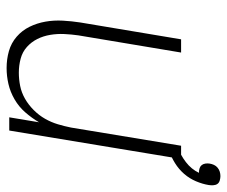

<svg xmlns="http://www.w3.org/2000/svg" viewBox="-73 -606 687 581"><g transform="rotate(90 270.5 -315.5)"><path d="M186 8Q159 8 134.5 1Q110 -6 91 -22.5Q72 -39 61 -61.5Q50 -84 45.5 -109.5Q41 -135 42.5 -162Q44 -189 48 -215L99 -520H139L87 -209Q84 -188 83 -166.5Q82 -145 85.5 -124Q89 -103 98 -85Q107 -67 122 -53.5Q137 -40 157.5 -34.5Q178 -29 200 -29Q220 -29 240 -33Q260 -37 278.5 -47.5Q297 -58 313 -74Q329 -90 339.5 -108.5Q350 -127 356 -147Q362 -167 366 -187L421 -520H461L375 0H335L350 -90Q337 -68 320 -48.5Q303 -29 280.5 -16Q258 -3 234 2.5Q210 8 186 8ZM435 -483 430 -495 425 -510Q449 -518 470.5 -534.5Q492 -551 503 -574H502Q495 -574 489 -576Q483 -578 479.5 -582.5Q476 -587 475 -593.5Q474 -600 475 -606Q476 -613 479 -619.5Q482 -626 487.5 -630.5Q493 -635 499.5 -637Q506 -639 513 -639Q519 -639 526 -637Q533 -635 536.5 -630Q540 -625 540.5 -618Q541 -611 540 -604Q537 -585 528.5 -565Q520 -545 506 -529Q492 -513 473.5 -501.5Q455 -490 435 -483Z"/></g></svg>

Font: Iosevka Extralight Oblique
Style: Regular
Weight: 200
Italic angle: -9°
Monospace: yes
Designer: Belleve Invis
Foundry: Belleve Invis
Version: Version 32.5.0; ttfautohint (v1.8.4)